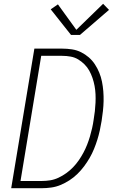

<svg xmlns="http://www.w3.org/2000/svg" viewBox="-20 -991 640 1011"><path d="M39 0 161 -735H307Q334 -735 359.5 -731Q385 -727 407 -716Q429 -705 447.5 -689Q466 -673 479.5 -652.5Q493 -632 502.5 -609Q512 -586 517 -561Q522 -536 524 -510.5Q526 -485 525.5 -459Q525 -433 522 -406.5Q519 -380 515 -354Q511 -329 505.5 -304Q500 -279 492.5 -255Q485 -231 475 -206.5Q465 -182 452 -159.5Q439 -137 423 -115.5Q407 -94 387.5 -75Q368 -56 345.5 -41.5Q323 -27 299 -17Q275 -7 249.5 -3.5Q224 0 200 0ZM88 -38H200Q222 -38 244 -41.5Q266 -45 287.5 -55Q309 -65 328.5 -79Q348 -93 364.5 -110Q381 -127 394.5 -146.5Q408 -166 419 -186.5Q430 -207 438.5 -228.5Q447 -250 453.5 -272Q460 -294 465 -316Q470 -338 473 -360Q477 -383 479.5 -405.5Q482 -428 483 -450.5Q484 -473 483 -495Q482 -517 478 -538.5Q474 -560 467 -580.5Q460 -601 450 -619Q440 -637 425 -652Q410 -667 392 -678Q374 -689 352 -693Q330 -697 307 -697H197ZM354 -807 247 -942 285 -968 382 -834 523 -971 554 -939 401 -807Z"/></svg>

Font: Iosevka SS04 XLt Ex
Style: Italic
Weight: 200
Width: 7
Italic angle: -9°
Monospace: yes
Designer: Belleve Invis
Foundry: Belleve Invis
Version: Version 19.0.0; ttfautohint (v1.8.4)